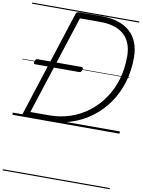

<svg xmlns="http://www.w3.org/2000/svg" viewBox="-147 -1106 1267 1702"><g transform="rotate(10 486.5 -255.0)"><path d="M108 0Q80 0 86 -19L396 -979Q400 -989 407 -993.5Q414 -998 430 -998H628Q711 -998 775 -977.5Q839 -957 883 -917.5Q927 -878 950 -819.5Q973 -761 973 -686Q973 -566 941 -461.5Q909 -357 850 -272.5Q791 -188 710 -127Q629 -66 529.5 -33Q430 0 318 0ZM152 -52H318Q419 -52 508.5 -81.5Q598 -111 671.5 -167Q745 -223 799.5 -301.5Q854 -380 883 -477Q912 -574 912 -686Q912 -751 892.5 -800.5Q873 -850 836 -882Q799 -914 746 -930Q693 -946 626 -946H441ZM124 -476Q111 -476 109 -483Q107 -490 110 -501Q113 -511 118 -517.5Q123 -524 136 -524H528Q541 -524 542.5 -517Q544 -510 542 -500Q539 -489 533.5 -482.5Q528 -476 516 -476ZM0 490H964V500H0ZM0 -20H964V0H0ZM0 -505H964V-500H0ZM0 -1010H964V-1000H0Z"/></g></svg>

Font: Playwrite RO Guides
Style: Regular
Weight: 400
Designer: Veronika Burian, José Scaglione
Foundry: TypeTogether
Version: Version 1.003